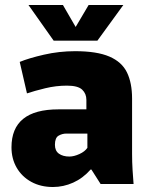

<svg xmlns="http://www.w3.org/2000/svg" viewBox="-20 -737 602 769"><path d="M192 12Q143 12 105.5 -8.5Q68 -29 47 -65Q26 -101 26 -147Q26 -299 214 -299H326V-337Q326 -362 309 -378Q292 -394 248 -394Q204 -394 161 -383.5Q118 -373 88 -363L59 -489Q95 -504 156 -518Q217 -532 281 -532Q368 -532 418 -510.5Q468 -489 488.5 -447Q509 -405 509 -342V-120Q509 -88 511 -55.5Q513 -23 515 0H383L346 -58H343Q312 -23 273 -5.5Q234 12 192 12ZM258 -110Q276 -110 298 -120Q320 -130 330 -145V-202H246Q229 -202 214.5 -193.5Q200 -185 200 -157Q200 -133 216 -121.5Q232 -110 258 -110ZM195 -574 94 -717H232L283 -629L335 -717H474L370 -574Z"/></svg>

Font: Murecho ExtraBold
Style: Regular
Weight: 800
Designer: Neil Summerour
Foundry: Positype
Version: Version 1.010; ttfautohint (v1.8.3)